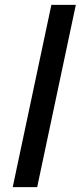

<svg xmlns="http://www.w3.org/2000/svg" viewBox="-20 -765 330 785"><path d="M32 0H132L290 -745H190Z"/></svg>

Font: Plus Jakarta Text
Style: Italic
Weight: 400
Italic angle: -12°
Designer: Gumpita Rahayu
Foundry: Tokotype Studio
Version: Version 1.000;hotconv 1.0.109;makeotfexe 2.5.65596